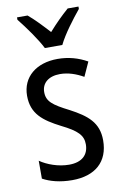

<svg xmlns="http://www.w3.org/2000/svg" viewBox="-88 -816 556 877"><g transform="rotate(-10 190.5 -378.0)"><path d="M156 -606H237C259 -652 307 -715 340 -755V-766H290C255 -735 231 -711 197 -673C166 -707 132 -743 104 -766H55V-755C90 -711 134 -650 156 -606ZM345 -145C345 -228 296 -266 219 -307C144 -345 118 -365 118 -408C118 -450 150 -477 203 -477C241 -477 278 -464 311 -445L341 -511C300 -534 255 -547 204 -547C105 -547 38 -492 38 -405C38 -321 89 -283 167 -243C240 -207 264 -182 264 -141C264 -92 233 -62 173 -62C123 -62 72 -81 39 -104V-21C72 -3 117 10 175 10C281 10 345 -45 345 -145Z"/></g></svg>

Font: Noto Sans Devanagari UI Condensed
Style: Regular
Weight: 400
Width: 3
Designer: Jelle Bosma - Monotype Design Team
Foundry: Monotype Imaging Inc.
Version: Version 2.004